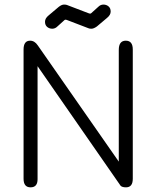

<svg xmlns="http://www.w3.org/2000/svg" viewBox="-20 -804 677 831"><path d="M362.3 -747.1Q367.2 -745.1 370.1 -745.1Q373 -745.1 375 -747.1L405.3 -774.4Q415 -784.2 427.7 -784.2Q440.4 -784.2 449.7 -776.4Q459 -768.6 459 -753.9Q459 -739.3 443.4 -726.6L399.4 -689.5Q385.7 -679.7 376 -679.7Q366.2 -679.7 363.3 -681.6L271.5 -716.8Q266.6 -718.8 263.7 -718.8Q260.7 -718.8 258.8 -716.8L228.5 -689.5Q218.8 -679.7 206.1 -679.7Q193.4 -679.7 184.1 -687.5Q174.8 -695.3 174.8 -710Q174.8 -724.6 190.4 -737.3L234.4 -774.4Q247.1 -784.2 256.8 -784.2Q266.6 -784.2 270.5 -782.2ZM525.4 6.8Q508.8 6.8 502 0L142.6 -517.6V-28.3Q142.6 6.8 112.3 6.8Q82 6.8 82 -30.3V-589.8Q82 -627.9 110.4 -627.9Q129.9 -627.9 143.6 -607.4L494.1 -104.5V-587.9Q494.1 -627.9 524.4 -627.9Q554.7 -627.9 554.7 -589.8V-30.3Q554.7 6.8 525.4 6.8Z"/></svg>

Font: Jura
Style: Medium
Weight: 500
Version: Version 2.6.1